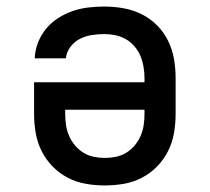

<svg xmlns="http://www.w3.org/2000/svg" viewBox="-20 -558 640 586"><path d="M300 8Q271 8 242 3Q213 -2 187 -15.5Q161 -29 140.5 -50Q120 -71 107 -97Q94 -123 89 -152Q84 -181 84 -210V-307H421V-320Q421 -337 418 -354.5Q415 -372 408.5 -387.5Q402 -403 390.5 -416.5Q379 -430 364 -438.5Q349 -447 332 -450.5Q315 -454 298 -454Q279 -454 260 -451Q241 -448 224 -439.5Q207 -431 195 -415Q183 -399 181 -380H86Q87 -405 96 -428Q105 -451 120.5 -470Q136 -489 157 -502.5Q178 -516 201 -524Q224 -532 248.5 -535Q273 -538 298 -538Q327 -538 356 -533Q385 -528 411.5 -515Q438 -502 459 -481Q480 -460 493 -433.5Q506 -407 511 -378Q516 -349 516 -320V-210Q516 -181 511 -152Q506 -123 493 -97Q480 -71 459.5 -50Q439 -29 413 -15.5Q387 -2 358 3Q329 8 300 8ZM300 -76Q317 -76 334 -79.5Q351 -83 365.5 -92Q380 -101 391 -114Q402 -127 409 -143Q416 -159 418.5 -176Q421 -193 421 -210V-223H179V-210Q179 -193 181.5 -176Q184 -159 191 -143Q198 -127 209 -114Q220 -101 234.5 -92Q249 -83 266 -79.5Q283 -76 300 -76Z"/></svg>

Font: Iosevka Curly Slab MdEx
Style: Regular
Weight: 500
Width: 7
Monospace: yes
Designer: Belleve Invis
Foundry: Belleve Invis
Version: Version 11.1.0; ttfautohint (v1.8.3)